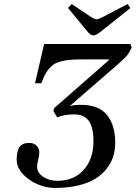

<svg xmlns="http://www.w3.org/2000/svg" viewBox="-20 -908 667 943"><path d="M314 -869.1 332 -888.2 421.9 -828.1Q445.3 -813 454.1 -813Q462.9 -813 490.2 -827.1L606.9 -888.2L620.1 -868.2L480 -756.8Q452.6 -733.9 438 -733.9Q424.3 -733.9 404.8 -758.8ZM62 -123Q62 -140.6 64 -153.1Q65.9 -165.5 71.8 -178.7Q77.6 -191.9 90.6 -199Q103.5 -206.1 123 -206.1Q146.5 -206.1 159.7 -192.4Q172.9 -178.7 172.9 -161.1Q172.9 -143.1 167.5 -122.6Q162.1 -102.1 162.1 -88.9Q162.1 -60.1 191.7 -40Q221.2 -20 262.2 -20Q343.3 -20 391.1 -73.7Q439 -127.4 439 -214.8Q439 -254.9 430.9 -282.5Q422.9 -310.1 408.4 -323.2Q394 -336.4 379.4 -341.3Q364.7 -346.2 346.2 -346.2Q292 -346.2 261.2 -331.1L242.2 -362.8L247.1 -377.9L515.1 -612.8V-616.2H381.8Q344.2 -616.2 319.6 -613.8Q294.9 -611.3 272.2 -604.5Q249.5 -597.7 234.4 -584.5Q219.2 -571.3 206.5 -550.5Q193.8 -529.8 183.1 -499H151.9L196.8 -691.9H620.1L627 -674.8L617.2 -655.8Q609.4 -640.1 596.4 -627Q583.5 -613.8 551.8 -585.9L325.2 -389.2L326.2 -387.2Q339.8 -393.1 377.9 -393.1Q465.3 -393.1 505.6 -343Q545.9 -293 545.9 -207Q545.9 -170.4 535.6 -138.4Q525.4 -106.4 502.7 -77.9Q480 -49.3 446 -28.8Q412.1 -8.3 361.8 3.4Q311.5 15.1 249 15.1Q207.5 15.1 164.6 -2.9Q121.6 -21 91.8 -53.7Q62 -86.4 62 -123Z"/></svg>

Font: Linguistics Pro
Style: Italic
Weight: 400
Italic angle: -12°
Designer: Stefan Peev, Context Ltd
Foundry: Stefan Peev, Context Ltd
Version: Version 001.000